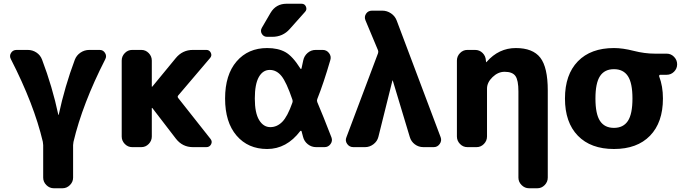

<svg xmlns="http://www.w3.org/2000/svg" viewBox="-20 -787 3658 1027"><path d="M209 -29Q162 -229 38 -471Q29 -488 39 -504Q49 -520 69 -520H128Q154 -520 175 -506Q196 -492 205 -468Q260 -323 292 -173Q292 -172 293 -172Q294 -172 294 -173Q327 -326 380 -467Q389 -491 410.5 -505.5Q432 -520 458 -520H513Q532 -520 542 -503.5Q552 -487 543 -470Q421 -231 373 -28Q371 -16 371 -11V163Q371 186 354 203Q337 220 314 220H268Q245 220 228 203Q211 186 211 163V-11Q211 -17 209 -29Z M687 0Q664 0 647.5 -17Q631 -34 631 -57V-463Q631 -486 647.5 -503Q664 -520 687 -520H736Q759 -520 775.5 -503Q792 -486 792 -463V-324Q792 -323 793 -323L795 -324L920 -476Q956 -520 1012 -520H1084Q1100 -520 1107.5 -505Q1115 -490 1104 -477L933 -276Q928 -270 933 -263L1106 -44Q1117 -30 1109 -15Q1101 0 1084 0H1012Q956 0 921 -45L795 -209Q794 -210 793 -210Q792 -210 792 -209V-57Q792 -34 775.5 -17Q759 0 736 0Z M1423 -413Q1386 -413 1364.5 -375Q1343 -337 1343 -260Q1343 -183 1366 -145Q1389 -107 1426 -107Q1462 -107 1490 -135.5Q1518 -164 1544 -238Q1547 -246 1544 -254Q1512 -348 1485.5 -380.5Q1459 -413 1423 -413ZM1409 10Q1307 10 1245.5 -61.5Q1184 -133 1184 -260Q1184 -387 1245.5 -458.5Q1307 -530 1409 -530Q1467 -530 1506 -508.5Q1545 -487 1587 -420Q1591 -415 1593 -422L1602 -464Q1607 -488 1625.5 -504Q1644 -520 1669 -520H1706Q1727 -520 1740 -503Q1753 -486 1747 -466Q1711 -342 1677 -257Q1674 -249 1677 -241Q1707 -171 1753 -52Q1760 -33 1748 -16.5Q1736 0 1716 0H1671Q1646 0 1626.5 -15.5Q1607 -31 1601 -55Q1600 -60 1597 -70Q1594 -80 1593 -85Q1592 -87 1590 -87.5Q1588 -88 1586 -86Q1513 10 1409 10ZM1593 -767Q1610 -767 1616.5 -751.5Q1623 -736 1612 -724L1530 -632Q1493 -590 1436 -590H1409Q1390 -590 1380.5 -606Q1371 -622 1381 -639L1427 -718Q1456 -767 1513 -767Z M1870 0Q1849 0 1837 -17Q1825 -34 1833 -53L2002 -502Q2005 -510 2002 -518L1935 -678Q1927 -697 1938 -713.5Q1949 -730 1970 -730H2025Q2050 -730 2071.5 -715.5Q2093 -701 2102 -677L2337 -53Q2344 -34 2332 -17Q2320 0 2300 0H2245Q2219 0 2199 -15Q2179 -30 2172 -54L2081 -356Q2081 -357 2080 -357Q2079 -357 2079 -356L2004 -55Q1998 -31 1977.5 -15.5Q1957 0 1933 0Z M2480 0Q2457 0 2440.5 -17Q2424 -34 2424 -57V-463Q2424 -486 2440.5 -503Q2457 -520 2480 -520H2521Q2545 -520 2561.5 -503.5Q2578 -487 2579 -463L2580 -455Q2580 -454 2581 -454L2583 -456Q2648 -530 2739 -530Q2830 -530 2870 -478.5Q2910 -427 2910 -303V163Q2910 186 2893.5 203Q2877 220 2854 220H2810Q2787 220 2770 203Q2753 186 2753 163V-298Q2753 -358 2737 -380.5Q2721 -403 2679 -403Q2644 -403 2614.5 -374.5Q2585 -346 2585 -313V-57Q2585 -34 2568.5 -17Q2552 0 2529 0Z M3338.5 -380Q3314 -417 3264 -417Q3214 -417 3189.5 -380Q3165 -343 3165 -260Q3165 -177 3189.5 -140Q3214 -103 3264 -103Q3314 -103 3338.5 -140Q3363 -177 3363 -260Q3363 -343 3338.5 -380ZM3264 -530Q3311 -530 3369.5 -515Q3428 -500 3484 -500H3546Q3569 -500 3585.5 -483Q3602 -466 3602 -443Q3602 -420 3585.5 -403.5Q3569 -387 3546 -387H3511Q3508 -387 3506.5 -384Q3505 -381 3506 -378Q3526 -326 3526 -260Q3526 -132 3457 -61Q3388 10 3264 10Q3140 10 3071 -61Q3002 -132 3002 -260Q3002 -388 3071 -459Q3140 -530 3264 -530Z"/></svg>

Font: Rounded Mplus 1c ExtraBold
Style: Regular
Weight: 800
Version: Version 1.059.20150529